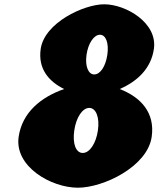

<svg xmlns="http://www.w3.org/2000/svg" viewBox="-20 -860 739 895"><path d="M697.4 -632C715 -754 566.2 -840 465.8 -840C370.9 -840 187.3 -754 169.7 -632C156.6 -541 205.5 -481 279 -445C169.8 -407 83.2 -335 66.9 -222C46.9 -83 219 15 343.1 15C461.7 15 667.1 -83 687.1 -222C703.4 -335 636.3 -407 538 -445C620.7 -481 684.3 -541 697.4 -632ZM480.4 -605C472.5 -550 447.1 -513 419.2 -513C392.3 -513 375.5 -550 383.4 -605C391 -658 417.9 -698 445.8 -698C474.3 -698 488.1 -658 480.4 -605ZM326.2 -252C335.1 -314 365.1 -357 396.2 -357C426.8 -357 445.4 -314 436.4 -252C427.6 -191 397.6 -147 365.9 -147C333.2 -147 317.4 -191 326.2 -252Z"/></svg>

Font: Blink
Style: WideObl
Weight: 400
Designer: Mew Too
Foundry: Cannot Into Space Fonts
Version: Version 001.000